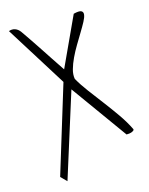

<svg xmlns="http://www.w3.org/2000/svg" viewBox="-115 -714 709 911"><g transform="rotate(-15 239.5 -259.0)"><path d="M205.1 -336.9 17.6 -636.7Q33.2 -642.6 47.9 -637.7Q62.5 -632.8 73.2 -618.2Q79.1 -610.4 90.8 -592.8Q102.5 -575.2 117.7 -553.2Q132.8 -531.2 148.9 -506.3Q165 -481.4 179.7 -459.5Q194.3 -437.5 206.1 -419.9Q217.8 -402.3 223.6 -393.6L335.9 -636.7Q363.3 -643.6 373.5 -638.7Q383.8 -633.8 382.3 -620.6Q380.9 -607.4 370.1 -587.4Q359.4 -567.4 344.2 -542.5Q329.1 -517.6 313 -490.7Q296.9 -463.9 283.7 -436Q270.5 -408.2 263.7 -383.3Q256.8 -358.4 260.7 -336.9Q279.3 -303.7 307.1 -266.6Q335 -229.5 364.3 -190.9Q393.6 -152.3 420.9 -113.3Q448.2 -74.2 466.8 -36.1Q467.8 -35.2 467.8 -32.7Q467.8 -30.3 464.4 -27.3Q460.9 -24.4 453.1 -21.5Q445.3 -18.6 429.7 -18.6L232.4 -293L101.6 123L73.2 94.7Z"/></g></svg>

Font: Annie Use Your Telescope
Style: Regular
Weight: 400
Designer: Kimberly Geswein
Foundry: Kimberly Geswein
Version: Version 1.002 2001